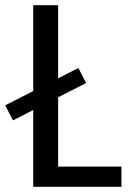

<svg xmlns="http://www.w3.org/2000/svg" viewBox="-28 -720 498 740"><path d="M100 0V-296L22 -256L-8 -314L100 -369V-700H196V-418L274 -458L304 -400L196 -345V-78H440V0Z"/></svg>

Font: Orienta
Style: Regular
Weight: 400
Designer: Eduardo Rodriguez Tunni
Foundry: Eduardo Rodriguez Tunni
Version: Version 1.002; ttfautohint (v1.8.4.7-5d5b);gftools[0.9.23]